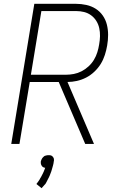

<svg xmlns="http://www.w3.org/2000/svg" viewBox="-20 -755 640 1007"><path d="M39 0 160 -735H378Q406 -735 433 -729Q460 -723 482 -709Q504 -695 519 -673.5Q534 -652 540.5 -626Q547 -600 547 -572Q547 -544 542 -516Q538 -492 530 -467Q522 -442 508.5 -420Q495 -398 475 -379Q455 -360 431.5 -348Q408 -336 383 -330.5Q358 -325 334 -325L473 0H427L288 -325H136L82 0ZM142 -363H325Q346 -363 367 -367Q388 -371 407.5 -381Q427 -391 444 -406.5Q461 -422 472.5 -441Q484 -460 490.5 -481Q497 -502 500 -522Q504 -544 504.5 -565.5Q505 -587 500.5 -607.5Q496 -628 485 -645.5Q474 -663 457.5 -675Q441 -687 421 -692Q401 -697 379 -697H197ZM198 232 171 210Q173 207 175.5 204Q178 201 180 198L188 186Q189 183 191 180Q193 177 194.5 174.5Q196 172 197.5 169Q199 166 200.5 163Q202 160 204 156.5Q206 153 207 150Q208 147 210 143.5Q212 140 212 138L213 136L217 125Q214 125 211.5 124Q209 123 207 122Q205 121 203 119.5Q201 118 199.5 115.5Q198 113 197 111Q196 109 195 106.5Q194 104 194 100.5Q194 97 194 96V92Q195 89 196 86Q197 83 198.5 80Q200 77 202 74Q204 71 206.5 69Q209 67 211 65Q213 63 216.5 62Q220 61 224 60Q228 59 230 59H234Q237 59 240 59Q243 59 246.5 60Q250 61 252 62.5Q254 64 256 66Q258 68 259.5 70.5Q261 73 262 75.5Q263 78 263 82Q263 86 263 87L262 92Q262 97 260.5 102.5Q259 108 258 113Q257 118 255 123.5Q253 129 252 134Q251 139 249 144Q247 149 245 154.5Q243 160 241 165Q239 170 236.5 175Q234 180 231 185.5Q228 191 226 195.5Q224 200 220.5 206Q217 212 214 214Z"/></svg>

Font: Iosevka Aile XLt Obl
Style: Regular
Weight: 200
Italic angle: -9°
Designer: Belleve Invis
Foundry: Belleve Invis
Version: Version 31.1.0; ttfautohint (v1.8.4)